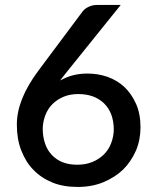

<svg xmlns="http://www.w3.org/2000/svg" viewBox="-20 -740 620 768"><path d="M289.1 -81.1Q322.3 -81.1 348.6 -91.8Q374 -101.6 395 -121.6Q414.6 -141.1 424.3 -166.5Q435.1 -194.3 435.1 -223.1Q435.1 -254.4 424.8 -282.7Q414.6 -308.6 396 -326.7Q376.5 -345.2 351.1 -354.5Q325.2 -363.8 293 -363.8Q260.3 -363.8 234.4 -353Q208.5 -342.3 189.5 -323.2Q170.9 -304.7 161.1 -278.3Q150.9 -250.5 150.9 -224.6Q150.9 -193.8 160.2 -166Q168.5 -140.6 186.5 -121.1Q205.1 -101.1 230 -91.3Q255.4 -81.1 289.1 -81.1ZM462.9 -720.2 249.5 -455.1Q242.2 -446.3 234.4 -436Q228 -428.7 220.2 -418Q247.6 -432.6 270.5 -438.5Q298.3 -445.8 329.6 -445.8Q372.1 -445.8 410.2 -432.6Q449.2 -418.5 478 -391.6Q506.3 -364.7 524.4 -324.2Q542 -284.2 542 -231Q542 -180.2 523.9 -137.7Q503.9 -92.8 472.7 -62Q440.9 -31.2 393.6 -11.2Q347.7 7.8 291 7.8Q232.9 7.8 189.9 -9.8Q144.5 -28.3 113.3 -61Q83.5 -90.8 64.5 -139.6Q47.4 -183.6 47.4 -242.2Q47.4 -292 68.4 -344.7Q89.4 -397.9 133.3 -457L310.5 -694.3Q319.8 -706.1 334 -712.4Q349.6 -720.2 368.2 -720.2Z"/></svg>

Font: Lato-SemiBold
Style: Regular
Weight: 500
Designer: Lukasz Dziedzic with Adam Twardoch and Botio Nikoltchev
Foundry: tyPoland Lukasz Dziedzic
Version: ""